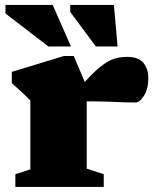

<svg xmlns="http://www.w3.org/2000/svg" viewBox="-20 -736 618 756"><path d="M481 -512Q525.5 -512 544.8 -488.2Q564 -464.5 564 -428Q564 -386 547 -359.2Q530 -332.5 514.5 -332.5Q480.5 -332.5 452.5 -333.8Q424.5 -335 397.2 -336Q370 -337 338.5 -337Q322.5 -337 312.8 -335.8Q303 -334.5 294.8 -330.5Q286.5 -326.5 274.5 -318.5L259 -352.5Q303.5 -404 334.5 -435.5Q365.5 -467 389 -483.5Q412.5 -500 434 -506Q455.5 -512 481 -512ZM321.5 -395V-72L388.5 -50V0H40.5V-50L99.5 -69V-340Q92.5 -348 81.8 -358.2Q71 -368.5 57.2 -381Q43.5 -393.5 26.5 -408.5V-453L231.5 -515.5H270.5ZM259.5 -553H170.5L1.5 -683V-716.5H187.5ZM443 -553H357.5L256.5 -689V-716.5H428.5Z"/></svg>

Font: Newsreader 9pt ExtraBold
Style: Regular
Weight: 800
Designer: Hugues Gentile
Foundry: Production Type
Version: Version 1.003